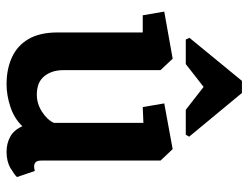

<svg xmlns="http://www.w3.org/2000/svg" viewBox="-104 -632 740 571"><g transform="rotate(90 265.5 -346.0)"><path d="M230 4Q185 4 150 -12Q115 -28 95.5 -61.5Q76 -95 76 -148V-401H25L14 -465L154 -490L188 -454V-167Q188 -145 194 -129.5Q200 -114 210 -104Q220 -94 233 -90Q246 -86 261 -86Q288 -86 312 -101.5Q336 -117 345 -137V-403L298 -401L287 -465L423 -490L457 -454V-100Q457 -87 462 -82.5Q467 -78 474 -78Q479 -78 483 -79Q487 -80 488 -80L506 -27Q500 -20 480 -8Q460 4 431 4Q406 4 386 -7Q366 -18 355 -43Q332 -19 297.5 -7.5Q263 4 230 4ZM97 -529 92 -540 220 -696H256L386 -539L380 -529H306L238 -582L170 -529Z"/></g></svg>

Font: Kreon Light SemiBold
Style: Regular
Weight: 600
Version: Version 2.002